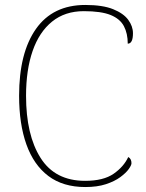

<svg xmlns="http://www.w3.org/2000/svg" viewBox="-20 -744 590 774"><path d="M324 10Q234 10 175 -34.5Q116 -79 86.5 -161.5Q57 -244 57 -358Q57 -531 125 -627.5Q193 -724 324 -724Q394 -724 436 -707Q478 -690 497 -664Q516 -638 516 -610Q516 -568 495 -568Q495 -609 479.5 -638.5Q464 -668 426 -683.5Q388 -699 318 -699Q242 -699 190 -657Q138 -615 111.5 -538.5Q85 -462 85 -358Q85 -200 143.5 -107.5Q202 -15 323 -15Q397 -15 438 -43.5Q479 -72 497 -111Q510 -104 510 -86Q510 -78 499 -62.5Q488 -47 465 -30Q442 -13 407 -1.5Q372 10 324 10Z"/></svg>

Font: Noto Serif Tamil Thin
Style: Italic
Weight: 100
Italic angle: -12°
Designer: Indian Type Foundry, Tom Grace, and the Monotype Design Team
Foundry: Monotype Imaging Inc.
Version: Version 2.003; ttfautohint (v1.8.4.7-5d5b)